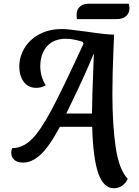

<svg xmlns="http://www.w3.org/2000/svg" viewBox="-20 -845 744 1025"><path d="M472 -168H300Q239 -56 193.5 -16.5Q148 23 105 23Q72 23 56 8Q40 -7 40 -30Q40 -42 45 -54Q103 -55 150 -102Q197 -149 255.5 -259Q314 -369 426 -612L421 -622Q370 -638 332 -638Q267 -638 231.5 -598.5Q196 -559 195 -493Q195 -436 224 -390Q202 -376 174 -376Q131 -376 107 -408Q83 -440 83 -490Q83 -540 109.5 -586Q136 -632 188 -661Q240 -690 312 -690Q342 -690 442 -676Q550 -660 589 -660L586 -586Q580 -450 580 -344Q580 -179 597.5 -59.5Q615 60 662 110Q652 132 632.5 146Q613 160 588 160Q533 160 505 81Q477 2 472 -168ZM481 -556H479Q440 -458 362 -297Q356 -285 349 -270.5Q342 -256 334 -239H471Q471 -306 481 -556ZM389 -767Q389 -793 406 -809Q423 -825 451 -825H668Q671 -815 671 -801Q671 -775 653 -759Q635 -743 603 -743H391Q389 -751 389 -767Z"/></svg>

Font: Sansita SW
Style: Italic
Weight: 400
Italic angle: -11°
Designer: Pablo Cosgaya
Foundry: Omnibus-Type
Version: Version 1.000